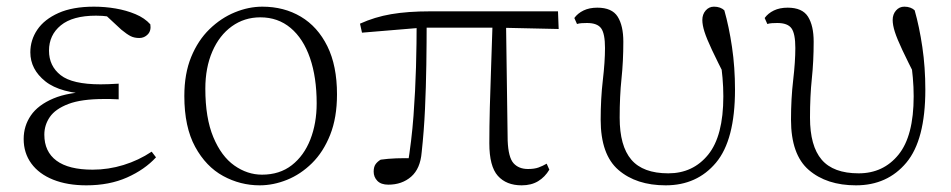

<svg xmlns="http://www.w3.org/2000/svg" viewBox="-20 -542 2854 576"><path d="M239 14Q182 14 139.5 -3Q97 -20 74 -51.5Q51 -83 51 -125Q51 -164 72.5 -195.5Q94 -227 140 -246.5Q186 -266 259 -267V-259Q161 -262 116 -298Q71 -334 71 -385Q71 -422 92 -453Q113 -484 155.5 -503Q198 -522 262 -522Q295 -522 327 -516.5Q359 -511 386.5 -499.5Q414 -488 431 -469Q434 -450 423.5 -439Q413 -428 398 -428Q383 -428 372 -433.5Q361 -439 344 -453L289 -504L343 -502L347 -485Q322 -490 305 -492.5Q288 -495 268 -495Q198 -495 162.5 -466Q127 -437 127 -390Q127 -344 162 -316.5Q197 -289 282 -289Q293 -289 305.5 -289.5Q318 -290 336 -291V-244Q318 -245 309.5 -245Q301 -245 293 -245Q224 -245 185 -230Q146 -215 129.5 -191Q113 -167 113 -138Q113 -87 149.5 -60Q186 -33 258 -33Q305 -33 350.5 -47Q396 -61 435 -87L448 -70Q414 -33 361 -9.5Q308 14 239 14Z M759 14Q701 14 649.5 -14Q598 -42 565.5 -101.5Q533 -161 533 -254Q533 -321 553.5 -371Q574 -421 608.5 -454.5Q643 -488 684.5 -505Q726 -522 767 -522Q832 -522 882.5 -492Q933 -462 962 -403.5Q991 -345 991 -259Q991 -189 970.5 -137.5Q950 -86 916 -52.5Q882 -19 841 -2.5Q800 14 759 14ZM766 -18Q819 -18 855.5 -46.5Q892 -75 911 -123.5Q930 -172 930 -232Q930 -310 910 -368Q890 -426 852 -458Q814 -490 761 -490Q713 -490 675.5 -463Q638 -436 617 -387.5Q596 -339 596 -276Q596 -188 620 -130.5Q644 -73 683 -45.5Q722 -18 766 -18Z M1145 12Q1123 12 1112 0.5Q1101 -11 1101 -27Q1101 -41 1106.5 -49Q1112 -57 1122 -63Q1143 -66 1168.5 -67Q1194 -68 1225 -67L1202 -41Q1215 -120 1220.5 -194.5Q1226 -269 1228 -340.5Q1230 -412 1230 -482H1260Q1260 -415 1259 -348Q1258 -281 1255 -215Q1252 -149 1245 -85Q1241 -36 1213.5 -12Q1186 12 1145 12ZM1066 -444 1060 -471Q1104 -491 1153.5 -499.5Q1203 -508 1271 -508H1654L1656 -455L1475 -459H1246ZM1545 14Q1499 14 1473.5 -14.5Q1448 -43 1448 -112Q1448 -161 1449.5 -220.5Q1451 -280 1453.5 -346.5Q1456 -413 1458 -482H1498L1503 -120Q1505 -70 1520.5 -52.5Q1536 -35 1564 -35Q1583 -35 1595.5 -39.5Q1608 -44 1620 -51L1628 -33Q1615 -11 1594.5 1.5Q1574 14 1545 14Z M1977 14Q1889 14 1835.5 -32Q1782 -78 1782 -183Q1782 -246 1788.5 -301.5Q1795 -357 1795 -398Q1795 -441 1783.5 -457Q1772 -473 1741 -473Q1733 -473 1725 -472.5Q1717 -472 1711 -470L1703 -488Q1713 -502 1730.5 -510.5Q1748 -519 1772 -519Q1816 -519 1833 -492Q1850 -465 1850 -417Q1850 -358 1844.5 -306Q1839 -254 1839 -189Q1839 -104 1874 -63Q1909 -22 1985 -22Q2059 -22 2104.5 -78Q2150 -134 2150 -253Q2150 -281 2147.5 -309Q2145 -337 2140 -373L2155 -370L2160 -303Q2132 -358 2116 -392Q2100 -426 2093.5 -446.5Q2087 -467 2087 -482Q2087 -499 2097 -510.5Q2107 -522 2122 -522Q2132 -522 2140 -519Q2148 -516 2153 -511Q2167 -462 2176 -401Q2185 -340 2185 -273Q2185 -122 2128 -54Q2071 14 1977 14Z M2548 14Q2460 14 2406.5 -32Q2353 -78 2353 -183Q2353 -246 2359.5 -301.5Q2366 -357 2366 -398Q2366 -441 2354.5 -457Q2343 -473 2312 -473Q2304 -473 2296 -472.5Q2288 -472 2282 -470L2274 -488Q2284 -502 2301.5 -510.5Q2319 -519 2343 -519Q2387 -519 2404 -492Q2421 -465 2421 -417Q2421 -358 2415.5 -306Q2410 -254 2410 -189Q2410 -104 2445 -63Q2480 -22 2556 -22Q2630 -22 2675.5 -78Q2721 -134 2721 -253Q2721 -281 2718.5 -309Q2716 -337 2711 -373L2726 -370L2731 -303Q2703 -358 2687 -392Q2671 -426 2664.5 -446.5Q2658 -467 2658 -482Q2658 -499 2668 -510.5Q2678 -522 2693 -522Q2703 -522 2711 -519Q2719 -516 2724 -511Q2738 -462 2747 -401Q2756 -340 2756 -273Q2756 -122 2699 -54Q2642 14 2548 14Z"/></svg>

Font: Early Summer Mincho VF
Style: Regular
Weight: 250
Designer: GuiWonder
Version: Version 1.002